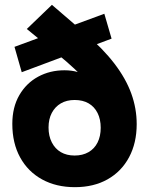

<svg xmlns="http://www.w3.org/2000/svg" viewBox="-20 -765 617 795"><path d="M290 10Q213 10 154.5 -22Q96 -54 63.5 -113Q31 -172 31 -252Q31 -321 60 -371Q89 -421 138 -447.5Q187 -474 247 -474Q307 -474 349 -444Q391 -414 419 -348L399 -318Q388 -371 342.5 -424Q297 -477 218 -541L91 -645L195 -745L331 -628Q406 -564 453.5 -502Q501 -440 523.5 -378Q546 -316 546 -251Q546 -173 514.5 -114Q483 -55 425.5 -22.5Q368 10 290 10ZM289 -121Q322 -121 346.5 -135Q371 -149 384 -175Q397 -201 397 -236Q397 -271 384 -297Q371 -323 347 -337Q323 -351 289 -351Q256 -351 232 -337Q208 -323 194.5 -297.5Q181 -272 181 -237Q181 -202 194.5 -175.5Q208 -149 232 -135Q256 -121 289 -121ZM70 -466 40 -571 412 -708 442 -605Z"/></svg>

Font: SUSE ExtraBold
Style: Regular
Weight: 800
Designer: Rene Bieder
Foundry: SUSE
Version: Version 1.000